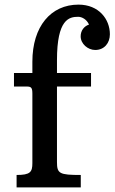

<svg xmlns="http://www.w3.org/2000/svg" viewBox="-20 -811 496 831"><path d="M51.8 0H329.6V-53.7C237.3 -53.7 226.6 -59.6 226.6 -109.4V-436.5H374V-495.1H226.6V-550.8C226.6 -727.5 278.8 -738.3 318.4 -738.3C334.5 -738.3 355.5 -727.1 365.2 -704.6C344.2 -697.8 329.1 -678.7 329.1 -653.8C329.1 -621.1 360.4 -594.7 392.1 -594.7C431.6 -594.7 455.6 -625 455.6 -662.6C455.6 -728 407.7 -791 319.8 -791C200.2 -791 120.1 -696.8 120.1 -543.9V-495.1H40.5V-436.5H95.7C115.7 -436.5 120.1 -430.7 120.1 -405.3V-105C120.1 -66.4 111.3 -53.7 51.8 -53.7Z"/></svg>

Font: Arbutus Slab
Style: Regular
Weight: 400
Designer: Karolina Lach
Foundry: Karolina Lach
Version: Version 1.001